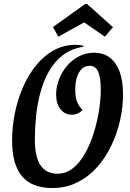

<svg xmlns="http://www.w3.org/2000/svg" viewBox="-20 -926 654 968"><path d="M243.3 22Q141.3 22 91.2 -37.1Q41 -96.2 41 -217.2Q41 -286.3 54.9 -355.4Q68.8 -424.5 96.2 -486.8Q123.5 -549 162.3 -597Q201.2 -645 251.2 -672.5Q301.2 -700 361 -700Q372.8 -700 382.3 -698.9Q391.8 -697.8 400.8 -695.3V-690.3Q339.7 -680.8 296.8 -647.8Q253.8 -614.8 226.2 -565.5Q198.5 -516.2 183.1 -457.8Q167.7 -399.3 161.7 -338.8Q155.7 -278.3 155.7 -223Q155.7 -134.3 184.5 -92.2Q213.3 -50.2 269.3 -50.2Q312.7 -50.2 347.5 -77.8Q382.3 -105.3 408.5 -151.8Q434.7 -198.2 452.3 -254.4Q470 -310.7 479.1 -368.6Q488.2 -426.5 488 -477.3Q487.8 -535.5 474.8 -564.8Q461.7 -594.2 431.7 -594.2Q408.3 -594.2 392.3 -578.8Q376.3 -563.5 367.8 -536.2Q359.3 -509 359.3 -472.2Q359.7 -432 369.8 -409.7Q379.8 -387.3 396.3 -372Q384.2 -359.2 370.8 -353.5Q357.5 -347.8 341.2 -347.8Q307.5 -347.8 285.3 -374.7Q263.2 -401.5 263 -449Q263 -488.2 277.6 -526Q292.2 -563.8 318.1 -594.2Q344 -624.5 378.7 -642.3Q413.3 -660.2 453.2 -660.2Q501.7 -660.2 534 -635.4Q566.3 -610.7 583.2 -564.3Q600 -518 600.2 -451.2Q600.5 -387.3 585.7 -320.8Q570.8 -254.2 541.7 -192.8Q512.5 -131.3 469.5 -83.1Q426.5 -34.8 369.6 -6.4Q312.7 22 243.3 22ZM274 -741.2 247 -789.7 409.2 -905.7H419.2L549.7 -788.8L508.7 -741.2L404.3 -813.2Z"/></svg>

Font: Sansita Swashed Light
Style: Regular
Weight: 300
Designer: Pablo Cosgaya
Foundry: Omnibus-Type
Version: Version 1.003